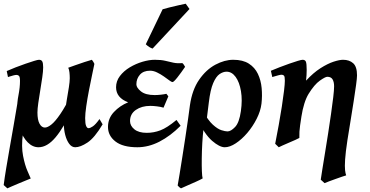

<svg xmlns="http://www.w3.org/2000/svg" viewBox="-24 -783 2017 1047"><path d="M535.6 -105Q491.7 -31.2 452.9 -5.6Q414.1 20 386.2 20Q367.2 20 353.3 1.2Q339.4 -17.6 331.8 -46.6Q324.2 -75.7 324.2 -106.4Q324.2 -131.8 329.1 -167Q334 -202.1 340.3 -239Q346.7 -275.9 351.6 -307.1Q356.4 -338.4 356.4 -356.4Q356.4 -372.1 354.7 -388.2Q353 -404.3 348.1 -413.6Q359.9 -418 385.5 -427Q411.1 -436 437.3 -444.8Q463.4 -453.6 477.1 -457Q481 -452.1 485.1 -445.6Q489.3 -439 490.7 -434.6Q486.3 -413.1 478 -373.8Q469.7 -334.5 460.9 -289.1Q452.1 -243.7 446.3 -203.1Q440.4 -162.6 440.4 -138.7Q440.4 -107.9 445.8 -95.9Q451.2 -84 458.5 -84Q467.8 -84 482.7 -94.2Q497.6 -104.5 518.6 -133.8ZM370.1 -276.9 366.2 -182.1Q324.2 -87.9 278.8 -33.9Q233.4 20 186 20Q153.8 20 127.2 -6.8Q100.6 -33.7 84.7 -79.1Q68.8 -124.5 68.8 -180.2Q68.8 -223.6 76.9 -264.9Q85 -306.2 85 -341.8Q85 -364.3 79.3 -369.4Q73.7 -374.5 65.9 -374.5Q59.6 -374.5 48.6 -371.6Q37.6 -368.7 28.6 -365.7Q19.5 -362.8 19.5 -362.8L12.7 -395.5Q33.2 -404.8 60.8 -415.5Q88.4 -426.3 115.2 -435.5Q142.1 -444.8 162.1 -450.9Q182.1 -457 188.5 -457Q201.7 -457 206.5 -447.8Q211.4 -438.5 211.4 -416Q211.4 -394.5 206.5 -361.1Q201.7 -327.6 195.6 -290.8Q189.5 -253.9 184.8 -221.4Q180.2 -189 180.2 -169.4Q180.2 -128.9 191.7 -108.2Q203.1 -87.4 220.7 -87.4Q235.4 -87.4 256.1 -103.8Q276.9 -120.1 304.9 -161.1Q333 -202.1 370.1 -276.9ZM126.5 -215.8Q120.6 -186.5 116.9 -163.3Q113.3 -140.1 109.9 -114.3Q106.4 -88.4 100.6 -50.8Q91.8 16.1 101.8 67.1Q111.8 118.2 126 149.9Q140.1 181.6 143.6 190.4Q136.2 193.4 118.2 200.7Q100.1 208 78.6 217Q57.1 226.1 39.6 233.6Q22 241.2 16.1 244.1L-3.9 226.1Q1 187 10 133.1Q19 79.1 29.5 19.3Q40 -40.5 50.3 -99.1Q60.5 -157.7 68.8 -207.8Q77.1 -257.8 81.1 -291Q81.1 -291 92.5 -277.6Q104 -264.2 115.2 -246.3Q126.5 -228.5 126.5 -215.8Z M985.4 -418.5Q963.4 -386.2 943.4 -360.8Q923.3 -335.4 916.5 -335.4Q911.6 -335.4 899.2 -344.7Q886.7 -354 869.4 -366.2Q852.1 -378.4 832.5 -387.9Q813 -397.5 794.4 -397.5Q757.8 -397.5 738.8 -375.5Q719.7 -353.5 719.7 -323.2Q719.7 -304.7 744.6 -284.7Q769.5 -264.6 819.3 -264.6Q835 -264.6 853 -266.6Q871.1 -268.6 883.3 -271.5L894 -257.8L867.7 -195.8Q852.5 -200.7 831.8 -203.1Q811 -205.6 795.4 -205.6Q748.5 -205.6 716.8 -183.6Q685.1 -161.6 685.1 -123Q685.1 -97.2 708.7 -77.9Q732.4 -58.6 776.4 -58.6Q814.5 -58.6 850.6 -72.3Q886.7 -85.9 938.5 -128.9L960.9 -97.2Q905.3 -41.5 845.7 -10.7Q786.1 20 725.1 20Q646 20 605.5 -11.5Q564.9 -43 564.9 -90.8Q564.9 -137.7 597.2 -172.1Q629.4 -206.5 674.8 -225.1Q608.9 -250 608.9 -307.1Q608.9 -340.8 629.9 -368.4Q650.9 -396 683.8 -415.8Q716.8 -435.5 753.2 -446.3Q789.6 -457 820.3 -457Q854.5 -457 877.4 -451.4Q900.4 -445.8 921.4 -441.2Q942.4 -436.5 969.7 -439Q974.1 -437 978.3 -430.2Q982.4 -423.3 985.4 -418.5ZM1009.3 -733.9 808.1 -518.1Q789.6 -523.9 771 -541.5L862.8 -732.4Q873.5 -735.8 898.9 -742.2Q924.3 -748.5 950.2 -754.4Q976.1 -760.3 988.8 -762.7Z M1401.9 -217.8Q1397 -177.2 1375.7 -135.3Q1354.5 -93.3 1324.5 -58.1Q1294.4 -22.9 1261.7 -1.5Q1229 20 1201.7 20Q1173.3 20 1132.6 -15.1Q1091.8 -50.3 1050.8 -135.7Q1057.1 -140.6 1058.1 -149.9Q1059.1 -159.2 1063.2 -167.5Q1067.4 -175.8 1083 -177.7Q1110.4 -127 1136.5 -103.3Q1162.6 -79.6 1183.6 -73Q1204.6 -66.4 1216.8 -66.4Q1234.9 -66.4 1257.8 -90.3Q1280.8 -114.3 1289.6 -177.2Q1298.3 -237.3 1290 -286.1Q1281.7 -335 1261 -363.5Q1240.2 -392.1 1211.4 -392.1Q1192.9 -392.1 1173.6 -379.2Q1154.3 -366.2 1138.7 -330.1Q1123 -293.9 1114.7 -224.1Q1112.8 -208 1109.6 -182.9Q1106.4 -157.7 1104 -137.7Q1101.6 -117.7 1101.6 -117.7Q1096.2 -139.2 1092.3 -124.8Q1088.4 -110.4 1085.9 -82Q1081.5 -45.4 1079.1 -2.4Q1076.7 40.5 1076.2 80.8Q1075.7 121.1 1076.9 150.9Q1078.1 180.7 1081.1 189.9Q1068.4 197.3 1044.9 207.8Q1021.5 218.3 998.3 228.3Q975.1 238.3 962.9 244.1Q953.6 239.3 944.8 228.5Q948.2 209.5 955.1 168Q961.9 126.5 970.2 73.5Q978.5 20.5 986.8 -33.9Q995.1 -88.4 1001.7 -135Q1008.3 -181.6 1011.7 -209Q1023.9 -293.5 1062 -348.4Q1100.1 -403.3 1150.4 -430.2Q1200.7 -457 1248 -457Q1300.3 -457 1333 -436Q1365.7 -415 1382.3 -380.1Q1398.9 -345.2 1402.8 -303Q1406.7 -260.7 1401.9 -217.8Z M1922.9 -372.1Q1922.9 -357.4 1917.7 -319.3Q1912.6 -281.2 1904.5 -230Q1896.5 -178.7 1887.5 -123.5Q1878.4 -68.4 1870.6 -19Q1860.4 48.3 1857.9 87.2Q1855.5 126 1857.7 145Q1859.9 164.1 1863.8 173.3Q1856.4 175.3 1840.1 180.9Q1823.7 186.5 1804.7 193.4Q1785.6 200.2 1769.3 206.3Q1752.9 212.4 1746.1 215.8L1725.1 196.8Q1727.5 178.2 1733.9 139.4Q1740.2 100.6 1748.5 49.8Q1756.8 -1 1765.4 -55.9Q1773.9 -110.8 1781.2 -161.9Q1788.6 -212.9 1793.2 -252.7Q1797.9 -292.5 1797.9 -312.5Q1797.9 -335.9 1789.6 -350.1Q1781.2 -364.3 1760.7 -364.3Q1750 -364.3 1720.2 -343.3Q1690.4 -322.3 1658.7 -271Q1645.5 -249.5 1635.5 -217.5Q1625.5 -185.5 1619.6 -147Q1615.2 -117.7 1612.5 -99.1Q1609.9 -80.6 1608.9 -65.2Q1607.9 -49.8 1608.4 -30.8Q1602.1 -26.9 1586.4 -20Q1570.8 -13.2 1552 -5.1Q1533.2 2.9 1517.8 9.8Q1502.4 16.6 1496.1 20L1476.6 1Q1486.3 -47.4 1495.8 -100.3Q1505.4 -153.3 1512.9 -202.1Q1520.5 -251 1524.9 -288.3Q1529.3 -325.7 1529.3 -342.8Q1529.3 -365.2 1524.7 -370.4Q1520 -375.5 1511.2 -375.5Q1505.4 -375.5 1493.4 -372.3Q1481.4 -369.1 1471.2 -366Q1460.9 -362.8 1460.9 -362.8L1453.1 -397Q1473.6 -405.8 1500.7 -416.3Q1527.8 -426.8 1554.2 -436Q1580.6 -445.3 1600.3 -451.2Q1620.1 -457 1626 -457Q1639.6 -457 1644 -446.8Q1648.4 -436.5 1648.4 -401.9Q1648.4 -391.6 1647.5 -373.3Q1646.5 -355 1645 -343.3Q1684.6 -386.2 1723.6 -411.1Q1762.7 -436 1794.9 -446.5Q1827.1 -457 1846.7 -457Q1880.9 -457 1901.9 -438.2Q1922.9 -419.4 1922.9 -372.1Z"/></svg>

Font: Gentium Plus
Style: Bold Italic
Weight: 700
Italic angle: -8°
Designer: Victor Gaultney, Annie Olsen, Iska Routamaa, Becca Hirsbrunner
Foundry: SIL International
Version: Version 6.101